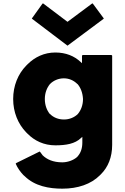

<svg xmlns="http://www.w3.org/2000/svg" viewBox="-20 -850 752 1152"><path d="M603 -739 538 -827 534 -830 385 -719 238 -830 234 -827 171 -739 174 -736 385 -576 600 -736ZM280 -346C301 -367 331 -380 363 -380C394 -380 422 -368 444 -346H445C464 -324 476 -293 478 -256C478 -221 467 -190 447 -166C427 -146 397 -133 364 -133C330 -133 301 -145 280 -166H279C261 -188 249 -219 249 -256C249 -292 261 -323 280 -346ZM74 132C86 159 102 181 120 200L128 207C189 267 275 282 354 282C447 282 526 255 579 202L586 195C628 153 653 94 653 19V-516L649 -520H476L472 -516V-471L464 -478C426 -514 375 -535 312 -535C246 -535 189 -508 145 -464L137 -456C88 -406 59 -335 59 -256C59 -177 88 -107 136 -57L144 -49C187 -5 244 22 312 22C376 22 430 13 466 -22L474 -29V6C474 42 463 70 445 89V90C419 114 382 124 354 124C298 124 261 106 236 82C231 76 227 70 222 63L218 59L78 128Z"/></svg>

Font: Hussar Woodtype
Style: Bd
Weight: 900
Foundry: Cannot Into Space Fonts
Version: Version 1.07